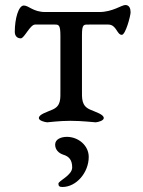

<svg xmlns="http://www.w3.org/2000/svg" viewBox="-20 -486 572 766"><path d="M247 60C224 60 200 69 200 91C200 111 214 125 232 131C256 138 268 153 268 182C268 214 213 235 213 247C213 257 218 260 229 260C285 260 334 202 334 140C334 94 292 60 247 60ZM221 -343V-129C221 -92 224 -64 190 -49C168 -39 135 -30 135 -15C135 -5 157 1 168 2C175 2 214 -4 261 -4C309 -4 355 2 362 2C373 1 394 -5 394 -15C394 -30 361 -39 339 -49C305 -64 306.8 -92 307 -129V-345C307 -391 314 -388 336 -388H412C445 -388 446 -347 466 -347C481 -347 501 -423 501 -437C501 -452 496 -466 480 -466C465 -466 429 -438 376 -438H161C112 -438 95 -464 75 -464C54 -464 39 -412 39 -359C39 -342 49 -333 63 -333C77 -333 100 -388 120 -388H200C215 -388 221 -385 221 -343Z"/></svg>

Font: EB Garamond SC 08
Style: Regular
Weight: 400
Version: Version 0.016